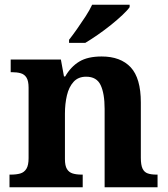

<svg xmlns="http://www.w3.org/2000/svg" viewBox="-20 -786 707 806"><path d="M19.9 0V-53H25.6Q48.6 -53 65 -57.7Q81.5 -62.4 90.8 -77.4Q100 -92.3 100 -122.1V-417.9Q100 -446.1 91.3 -460.1Q82.7 -474 67 -478.5Q51.3 -483 29.3 -483H24.9V-536H235.6L248.6 -464.9H253.6Q277.6 -506.4 313 -527.6Q348.3 -548.9 406.7 -548.9Q486.3 -548.9 528.8 -503.3Q571.2 -457.6 571.2 -355.8V-123.9Q571.2 -93.4 578.4 -78.2Q585.6 -63 600.3 -58Q614.9 -53 636.9 -53H641.4V0H419.2V-328.8Q419.2 -393.2 402.5 -428.6Q385.9 -464 341.7 -464Q308.3 -464 288.8 -442.4Q269.2 -420.8 260.9 -385.5Q252.6 -350.2 252.6 -309V-118.3Q252.6 -90.4 261 -76.5Q269.4 -62.6 285.1 -57.8Q300.7 -53 322.7 -53H327.2V0ZM269.9 -619Q284.9 -638 303.2 -664Q321.5 -690 339.1 -717Q356.7 -744 366.7 -766H524.2V-756Q515.2 -743 494 -723Q472.8 -703 445.4 -681Q418 -659 389.7 -639.5Q361.5 -620 338 -606H269.9Z"/></svg>

Font: Noto Serif Sinhala
Style: Regular
Weight: 400
Designer: Jelle Bosma - Monotype Design Team
Foundry: Monotype Imaging Inc.
Version: Version 2.006